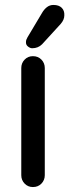

<svg xmlns="http://www.w3.org/2000/svg" viewBox="-20 -756 280 776"><path d="M113 0Q93 0 79.5 -14Q66 -28 66 -48V-481Q66 -501 79.5 -515Q93 -529 113 -529Q134 -529 147.5 -515Q161 -501 161 -481V-48Q161 -28 147.5 -14Q134 0 113 0ZM85 -587Q85 -595 91 -605L150 -704Q158 -718 169.5 -727Q181 -736 196 -736Q218 -736 229.5 -724.5Q241 -713 240 -694Q240 -676 225 -659L150 -577Q134 -561 110 -561Q102 -561 93 -568Q84 -575 85 -587Z"/></svg>

Font: Quicksand Medium
Style: Regular
Weight: 500
Designer: Andrew Paglinawan
Foundry: Andrew Paglinawan
Version: Version 3.000